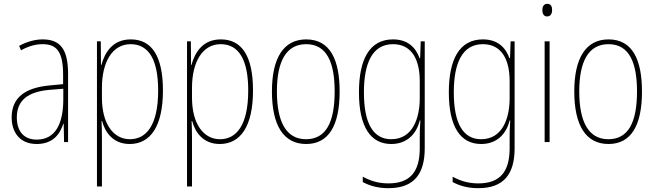

<svg xmlns="http://www.w3.org/2000/svg" viewBox="-20 -743 3428 1004"><path d="M203 -537C162 -537 118 -524 80 -503L90 -480C133 -504 170 -512 203 -512C278 -512 310 -471 310 -351V-303L237 -296C113 -284 41 -234 41 -129C41 -53 82 10 172 10C258 10 294 -43 311 -96H313L315 0H336V-356C336 -486 295 -537 203 -537ZM237 -273 311 -279V-220C310 -98 271 -13 172 -13C106 -13 68 -55 68 -129C68 -219 127 -263 237 -273Z M664 -537C571 -537 529 -472 510 -403H508L507 -527H487V232H513V-21C513 -56 512 -88 511 -110H514C529 -51 572 10 658 10C765 10 832 -80 832 -270C832 -449 774 -537 664 -537ZM663 -512C760 -512 807 -427 807 -270C807 -86 744 -15 659 -15C573 -15 513 -96 513 -232V-284C513 -418 567 -512 663 -512Z M1135 -537C1042 -537 1000 -472 981 -403H979L978 -527H958V232H984V-21C984 -56 983 -88 982 -110H985C1000 -51 1043 10 1129 10C1236 10 1303 -80 1303 -270C1303 -449 1245 -537 1135 -537ZM1134 -512C1231 -512 1278 -427 1278 -270C1278 -86 1215 -15 1130 -15C1044 -15 984 -96 984 -232V-284C984 -418 1038 -512 1134 -512Z M1756 -264C1756 -428 1708 -537 1581 -537C1463 -537 1402 -440 1402 -265C1402 -88 1462 10 1581 10C1699 10 1756 -87 1756 -264ZM1428 -265C1428 -423 1477 -512 1581 -512C1691 -512 1730 -413 1730 -265C1730 -102 1684 -15 1580 -15C1476 -15 1428 -107 1428 -265Z M2035 -537C1912 -537 1857 -432 1857 -260C1857 -78 1919 10 2026 10C2106 10 2157 -40 2175 -113H2178C2175 -72 2175 -47 2175 -14V32C2175 156 2124 216 2011 216C1957 216 1916 202 1877 181V209C1914 229 1957 241 2011 241C2145 241 2201 167 2201 32V-527H2180L2177 -439H2174C2155 -491 2116 -537 2035 -537ZM2035 -512C2138 -512 2175 -424 2175 -319V-229C2175 -129 2140 -15 2026 -15C1933 -15 1883 -95 1883 -260C1883 -413 1927 -512 2035 -512Z M2505 -537C2382 -537 2327 -432 2327 -260C2327 -78 2389 10 2496 10C2576 10 2627 -40 2645 -113H2648C2645 -72 2645 -47 2645 -14V32C2645 156 2594 216 2481 216C2427 216 2386 202 2347 181V209C2384 229 2427 241 2481 241C2615 241 2671 167 2671 32V-527H2650L2647 -439H2644C2625 -491 2586 -537 2505 -537ZM2505 -512C2608 -512 2645 -424 2645 -319V-229C2645 -129 2610 -15 2496 -15C2403 -15 2353 -95 2353 -260C2353 -413 2397 -512 2505 -512Z M2842 -723C2822 -723 2816 -706 2816 -690C2816 -672 2823 -657 2841 -657C2859 -657 2867 -671 2867 -691C2867 -707 2862 -723 2842 -723ZM2854 -527H2828V0H2854Z M3337 -264C3337 -428 3289 -537 3162 -537C3044 -537 2983 -440 2983 -265C2983 -88 3043 10 3162 10C3280 10 3337 -87 3337 -264ZM3009 -265C3009 -423 3058 -512 3162 -512C3272 -512 3311 -413 3311 -265C3311 -102 3265 -15 3161 -15C3057 -15 3009 -107 3009 -265Z"/></svg>

Font: Noto Sans Thai Looped Condensed Thin
Style: Regular
Weight: 100
Width: 3
Designer: Sasikarn Vongin, Ben Mitchell
Foundry: The Fontpad Ltd
Version: Version 1.001